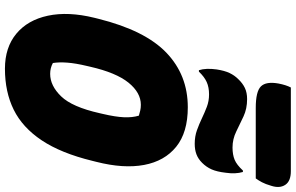

<svg xmlns="http://www.w3.org/2000/svg" viewBox="-230 -947 1197 777"><g transform="rotate(90 368.5 -558.5)"><path d="M414 -720Q516 -720 574 -673Q632 -626 647.5 -543Q663 -460 635 -350L631 -334Q600 -207 548 -129Q496 -51 424 -15.5Q352 20 258 20Q172 20 116.5 -26Q61 -72 43.5 -154Q26 -236 52 -342L56 -358Q103 -547 193.5 -633.5Q284 -720 414 -720ZM247 -312Q236 -266 233.5 -232.5Q231 -199 235 -174Q255 -163 279 -163Q327 -163 370 -207.5Q413 -252 438 -363L441 -376Q453 -427 454.5 -461.5Q456 -496 448 -522Q438 -525 427.5 -527.5Q417 -530 404 -530Q355 -530 314.5 -480Q274 -430 250 -325ZM577 -901Q606 -901 626.5 -909.5Q647 -918 670 -943H676Q685 -913 679 -873Q675 -838 665.5 -816.5Q656 -795 639 -778Q623 -762 604.5 -755Q586 -748 562 -748Q532 -748 507 -757Q482 -766 459 -777Q436 -788 412.5 -797Q389 -806 362 -806Q333 -806 312 -796.5Q291 -787 270 -765H264Q255 -794 261 -837Q266 -869 275.5 -889Q285 -909 300 -924Q317 -942 336 -951Q355 -960 381 -960Q420 -960 451 -945.5Q482 -931 512.5 -916Q543 -901 577 -901ZM334 -1137H673Q713 -1137 728 -1114.5Q743 -1092 732 -1058Q725 -1034 717.5 -1020Q710 -1006 702 -995H417Q350 -995 329.5 -1016Q309 -1037 318 -1087Q324 -1118 334 -1137Z"/></g></svg>

Font: Recursive Sn Csl St Blk
Style: Italic
Weight: 900
Italic angle: -15°
Version: Version 1.079;hotconv 1.0.112;makeotfexe 2.5.65598; ttfautoh